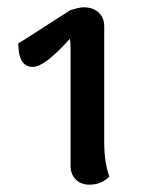

<svg xmlns="http://www.w3.org/2000/svg" viewBox="-20 -730 385 525"><path d="M224 -225Q202 -225 187.5 -239Q173 -253 173 -277V-595Q173 -614 171 -624Q102 -547 70 -547Q30 -547 30 -612Q32 -612 63 -632Q94 -652 129 -674.5Q164 -697 172 -702Q196 -710 209 -710Q234 -710 249.5 -696Q265 -682 265 -657V-340Q265 -286 279 -247Q257 -225 224 -225Z"/></svg>

Font: Arima Koshi Semi Bold
Style: Regular
Weight: 600
Designer: Joana Correia and Natanael Gama
Foundry: NDISCOVER
Version: Version 1.019;PS 001.019;hotconv 1.0.88;makeotf.lib2.5.64775